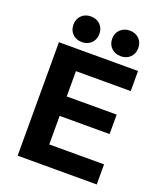

<svg xmlns="http://www.w3.org/2000/svg" viewBox="-162 -1008 943 1113"><g transform="rotate(20 310.0 -452.0)"><path d="M81 0V-700H569V-576H231V-420H539V-300H231V-124H569V0ZM205 -746Q170 -746 147.5 -768Q125 -790 125 -825Q125 -860 147.5 -882Q170 -904 205 -904Q240 -904 262.5 -882Q285 -860 285 -825Q285 -790 262.5 -768Q240 -746 205 -746ZM445 -746Q410 -746 387 -768Q364 -790 364 -825Q364 -860 387 -882Q410 -904 445 -904Q480 -904 502.5 -882Q525 -860 525 -825Q525 -790 502.5 -768Q480 -746 445 -746Z"/></g></svg>

Font: Golos Text SemiBold
Style: Regular
Weight: 600
Designer: A.Korolkova, Vitaly Kuzmin
Foundry: ParaType Ltd
Version: Version 2.004